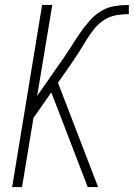

<svg xmlns="http://www.w3.org/2000/svg" viewBox="-20 -755 540 775"><path d="M29 0 150 -735H191L130 -368L239 -524Q256 -549 272 -574.5Q288 -600 305 -624.5Q322 -649 342.5 -672Q363 -695 388.5 -710.5Q414 -726 443 -730.5Q472 -735 500 -735V-698Q475 -698 449 -693.5Q423 -689 400.5 -674.5Q378 -660 360.5 -638.5Q343 -617 329 -594Q315 -571 301 -548.5Q287 -526 272 -504L214 -421L376 0H334L213 -315L187 -382L115 -279L69 0Z"/></svg>

Font: Iosevka SS04 XLt Obl
Style: Regular
Weight: 200
Italic angle: -9°
Monospace: yes
Designer: Belleve Invis
Foundry: Belleve Invis
Version: Version 19.0.0; ttfautohint (v1.8.4)